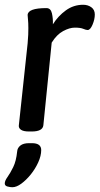

<svg xmlns="http://www.w3.org/2000/svg" viewBox="-27 -550 418 806"><path d="M95 2Q72 2 61.5 -5Q51 -12 52 -23L89 -368Q91 -389 91.5 -404.5Q92 -420 92 -432Q92 -455 90.5 -468Q89 -481 89 -487Q90 -516 168 -516Q186 -516 191 -494Q196 -472 195 -448Q217 -483 249.5 -506.5Q282 -530 322 -530Q342 -530 356.5 -519.5Q371 -509 371 -489Q371 -469 361.5 -446.5Q352 -424 341 -424Q334 -424 322.5 -429Q311 -434 287 -434Q265 -434 238 -419.5Q211 -405 190 -371L155 -24Q152 2 106 2ZM25 236Q16 236 4.5 233Q-7 230 -7 220Q-7 209 4.5 193Q16 177 28.5 151.5Q41 126 45 86Q46 71 58.5 61Q71 51 95 51H107Q146 51 146 80Q146 104 133.5 131.5Q121 159 102 182.5Q83 206 62.5 221Q42 236 25 236Z"/></svg>

Font: Asap Medium
Style: Italic
Weight: 500
Italic angle: -6°
Designer: Pablo Cosgaya
Foundry: Omnibus-Type
Version: Version 3.001; ttfautohint (v1.8.3)